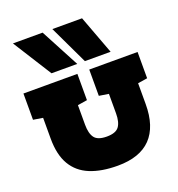

<svg xmlns="http://www.w3.org/2000/svg" viewBox="-192 -1290 1348 1455"><g transform="rotate(-20 482.0 -562.5)"><path d="M508.3 8.8Q377.4 8.8 286.1 -28.6Q194.8 -65.9 147 -146.7Q99.1 -227.5 99.1 -358.4V-525.9L22 -538.1V-750H457V-538.1L379.9 -525.9V-368.2Q379.9 -297.4 406.2 -262.2Q432.6 -227.1 504.9 -227.1Q577.1 -227.1 603.5 -262.2Q629.9 -297.4 629.9 -368.2V-525.9L552.7 -538.1V-750H942.4V-538.1L865.2 -525.9V-358.4Q865.2 -177.2 775.9 -84.2Q686.5 8.8 508.3 8.8ZM274.4 -821.3 77.1 -1133.8H316.4L481.9 -821.3ZM543.5 -821.3 395 -1133.8H634.3L751 -821.3Z"/></g></svg>

Font: Holtwood One SC
Style: Regular
Weight: 400
Designer: Vernon Adams
Foundry: Vernon Adams
Version: Version 1.100; ttfautohint (v1.8.4.7-5d5b)